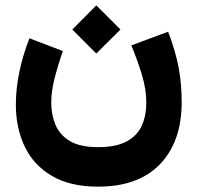

<svg xmlns="http://www.w3.org/2000/svg" viewBox="-20 -490 746 726"><path d="M344.2 -469.7 435.5 -378.4 344.2 -287.6 253.4 -378.4ZM350.6 66.4Q418.9 66.4 459 44.7Q499 22.9 516.1 -14.9Q533.2 -52.7 533.2 -101.6Q533.2 -153.3 516.1 -209Q499 -264.6 476.6 -318.4L615.7 -370.1Q644.5 -294.9 655.8 -232.7Q667 -170.4 667 -104.5Q667 45.4 585.2 130.6Q503.4 215.8 350.6 215.8Q245.6 215.8 176.5 175.3Q107.4 134.8 73.7 64.7Q40 -5.4 40 -94.7Q40 -154.3 53.2 -218Q66.4 -281.7 91.3 -345.2L217.8 -296.9Q199.2 -244.1 186.5 -194.3Q173.8 -144.5 173.8 -102.1Q173.8 -56.2 189.9 -17.8Q206.1 20.5 244.6 43.5Q283.2 66.4 350.6 66.4Z"/></svg>

Font: Vazirmatn UI Black
Style: Regular
Weight: 900
Designer: Saber Rastikerdar
Foundry: Saber Rastikerdar
Version: Version 33.003